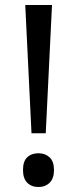

<svg xmlns="http://www.w3.org/2000/svg" viewBox="-20 -734 309 768"><path d="M106 -201 81 -714H188L163 -201ZM134 -121Q161 -121 178.5 -104.5Q196 -88 196 -54Q196 -20 178.5 -3Q161 14 134 14Q106 14 89 -3Q72 -20 72 -54Q72 -89 89 -105Q106 -121 134 -121Z"/></svg>

Font: Noto Sans Arabic
Style: Regular
Weight: 400
Designer: Nadine Chahine
Foundry: Monotype Imaging Inc.
Version: Version 1.001